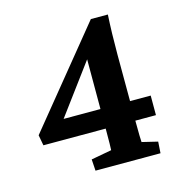

<svg xmlns="http://www.w3.org/2000/svg" viewBox="-77 -532 562 602"><g transform="rotate(-15 203.5 -231.5)"><path d="M322.3 -119.1Q322.3 -84.5 322.8 -71Q323.2 -57.6 323.7 -49.3L374.5 -37.1L372.1 0H161.1L158.7 -37.1L225.1 -49.3Q225.6 -57.6 225.8 -71Q226.1 -84.5 226.1 -119.1V-363.8L238.3 -360.4L94.2 -166L91.3 -182.6H389.2V-119.1H23.9L17.6 -153.3L270 -462.9H325.2Q321.8 -404.3 321.8 -334Z"/></g></svg>

Font: Lateef SemiBold
Style: Regular
Weight: 600
Designer: SIL International
Foundry: SIL International
Version: Version 4.200